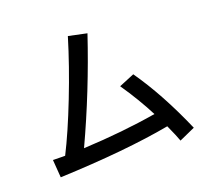

<svg xmlns="http://www.w3.org/2000/svg" viewBox="-140 -954 1281 1190"><g transform="rotate(-20 500.0 -359.0)"><path d="M71.3 -92.8 128.9 -91.8H151.4Q216.8 -220.7 292 -413.1Q367.2 -605.5 420.9 -783.2L541 -757.8Q426.8 -417 277.3 -95.7Q539.1 -108.4 759.8 -145.5Q700.2 -261.7 619.1 -379.9L720.7 -421.9Q848.6 -239.3 960 17.6L855.5 64.5Q842.8 28.3 808.6 -46.9Q517.6 6.8 80.1 24.4Z"/></g></svg>

Font: GenEi M Gothic v2 Medium
Style: Regular
Weight: 500
Version: Version 2.0